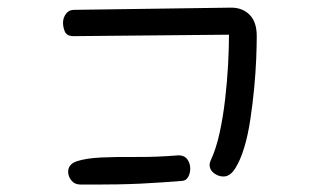

<svg xmlns="http://www.w3.org/2000/svg" viewBox="-20 -414 845 513"><path d="M177.7 -387.7 597.7 -393.6Q627.9 -393.6 647 -374.5Q666 -355.5 666 -317.4Q666 -293.9 664.6 -257.3Q663.1 -220.7 659.2 -179.2Q655.3 -137.7 648.9 -95.2Q642.6 -52.7 632.3 -19Q622.1 14.6 608.4 36.1Q594.7 57.6 577.1 57.6Q563.5 57.6 551.8 48.8Q540 40 540 26.4Q540 20.5 543 14.6Q557.6 -16.6 566.9 -59.6Q576.2 -102.5 581.5 -148.9Q586.9 -195.3 589.4 -240.7Q591.8 -286.1 591.8 -321.3L173.8 -317.4Q158.2 -318.4 153.3 -329.6Q148.4 -340.8 148.4 -353.5Q148.4 -366.2 156.2 -377Q164.1 -387.7 177.7 -387.7ZM195.3 79.1Q179.7 79.1 170.9 68.4Q162.1 57.6 162.1 44.9Q162.1 24.4 186 16.6Q210 8.8 250 6.8Q290 4.9 343.8 5.4Q397.5 5.9 457 1Q472.7 1 480.5 11.7Q488.3 22.5 488.3 36.1Q488.3 48.8 482.9 58.6Q477.5 68.4 466.8 69.3Q443.4 71.3 414.6 73.2Q385.7 75.2 355 76.7Q324.2 78.1 294.4 78.6Q264.6 79.1 239.3 79.1Z"/></svg>

Font: Hi Melody
Style: Regular
Weight: 400
Designer: YoonDesign Inc.
Foundry: YoonDesign Inc.
Version: Version 3.00